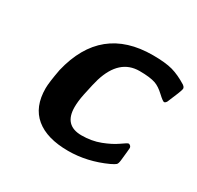

<svg xmlns="http://www.w3.org/2000/svg" viewBox="-113 -605 764 745"><g transform="rotate(30 269.5 -232.0)"><path d="M76.2 -155.8Q76.2 -181.6 87.9 -244.1Q143.1 -475.1 373 -475.1Q429.2 -475.1 461.7 -466.1Q494.1 -457 530.8 -434.1L536.1 -429.2L539.1 -423.8V-418.9Q538.1 -409.2 511.2 -347.2Q506.3 -339.4 501 -338.9Q495.1 -338.9 473.1 -359.4Q451.2 -379.9 431.2 -387.2Q406.2 -396 358.9 -396Q269 -396 234.9 -285.2Q229 -266.1 216.8 -208Q210 -174.8 210 -148.9Q210 -66.9 288.1 -66.9Q333 -66.9 371.1 -81.5Q409.2 -96.2 433.1 -113Q457 -129.9 461.9 -130.9H464.8Q474.6 -127 475.1 -118.2Q475.1 -112.3 469.2 -59.1Q467.3 -43.9 462.6 -39.6Q458 -35.2 440.9 -26.9Q357.9 11.2 272.9 11.2Q177.7 11.2 127 -30.8Q76.2 -72.8 76.2 -155.8Z"/></g></svg>

Font: CMU Sans Serif
Style: BoldOblique
Weight: 700
Italic angle: -12°
Version: Version 0.7.0